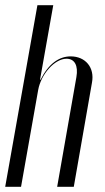

<svg xmlns="http://www.w3.org/2000/svg" viewBox="-35 -719 406 739"><path d="M121 -412H119L170 -699H109L-15 0H46L112 -373C123 -434 176 -493 221 -493C252 -493 267 -467 259 -422L185 0H249L319 -401C330 -459 294 -502 237 -502C191 -502 151 -472 121 -412Z"/></svg>

Font: Moniqa Ita Display
Style: Italic
Weight: 400
Italic angle: -10°
Designer: Rajesh Rajput
Foundry: Rajesh Rajput
Version: Version 1.000